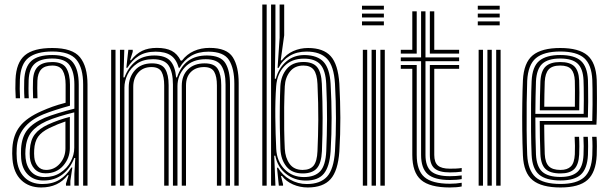

<svg xmlns="http://www.w3.org/2000/svg" viewBox="-20 -820 2694 848"><path d="M347.2 0V-446.5Q347.2 -519.8 317.6 -556.1Q288 -592.5 211 -592.5Q142 -592.5 106.4 -565.2Q70.8 -538 67.8 -468.2Q67 -447.2 67.1 -427.1Q67.2 -407 68.5 -386H49.5Q48 -409 47.8 -428Q47.5 -447 48.5 -469Q51.5 -543.5 89.8 -575.8Q128 -608 211 -608Q300 -608 333.2 -567.2Q366.5 -526.5 366.5 -446.5V0ZM308.5 0V-51.5L312.5 -122.2H308Q290.8 -76.5 255.9 -49.5Q221 -22.5 171.5 -22.8Q130 -22.8 103.6 -48.5Q77.2 -74.2 73.5 -120Q72 -141 73 -163Q76.2 -215.8 101.1 -246.8Q126 -277.8 177.8 -299.8Q201.5 -309.5 238.4 -320.8Q275.2 -332 308.5 -340V-446.5Q308.5 -501 288 -531.2Q267.5 -561.5 211 -561.5Q159.5 -561.5 134 -539.2Q108.5 -517 106.5 -465.8Q106 -450.8 105.9 -429.4Q105.8 -408 107.2 -386H88Q86.5 -407 86.5 -428.6Q86.5 -450.2 87 -466Q89.5 -524.8 118.5 -550.9Q147.5 -577 211 -577Q277 -577 302.4 -544.1Q327.8 -511.2 327.8 -446.5V0ZM161.8 8Q107.8 8 73.9 -24.4Q40 -56.8 35 -117.2Q33 -141.5 34.5 -166Q38.2 -224.8 68.4 -262.8Q98.5 -300.8 164 -329.5Q187.2 -339.8 211.2 -348.5Q235.2 -357.2 269.8 -366.2V-446.5Q269.8 -485.5 257.1 -508Q244.5 -530.5 211 -530.5Q177.8 -530.5 162.1 -513.6Q146.5 -496.8 145.2 -463.8Q144.8 -452.5 144.6 -430.6Q144.5 -408.8 145.5 -386H126.2Q125.2 -408.2 125.2 -429.6Q125.2 -451 125.8 -465.2Q127.5 -507.2 148.2 -526.6Q169 -546 211 -546Q256.2 -546 272.6 -519.4Q289 -492.8 289 -446.5V-353.2Q257.2 -344.5 226 -334.5Q194.8 -324.5 171 -314.8Q58.5 -268 53.8 -164.5Q53.2 -153.5 53.2 -141.9Q53.2 -130.2 54.2 -118.8Q58.2 -67.2 87.8 -37.2Q117.2 -7.2 166.8 -7.2Q212.2 -7.2 243.4 -26.6Q274.5 -46 295 -80H299.5L290.8 -21.5V0H271.5L271.2 -8.8L283 -46.5H279.2Q237.2 8 161.8 8ZM177.2 -38Q217.2 -38 246.6 -57.1Q276 -76.2 292 -105.9Q308 -135.5 308 -167.5V-323.8Q276.2 -316.2 242 -305.6Q207.8 -295 184.5 -284.5Q140.2 -264.2 118.2 -236Q96.2 -207.8 92.5 -160.2Q91 -140.5 93 -121.2Q97.2 -83.2 118.8 -60.6Q140.2 -38 177.2 -38ZM181.2 -54.5Q150.8 -54.5 132.8 -73.8Q114.8 -93 112 -123.5Q110.5 -141.8 111.8 -158.8Q114.5 -202 133.9 -226.9Q153.2 -251.8 191.2 -269.5Q238 -291 288.5 -303.8V-166Q288.5 -121.8 259.1 -88.1Q229.8 -54.5 181.2 -54.5ZM183.5 -69.5Q220 -69.5 244.5 -97.6Q269 -125.8 269 -164.5V-283.5Q234.5 -272 198.5 -254.8Q163.5 -237.8 148.1 -215.9Q132.8 -194 131 -158Q130 -141.8 131.5 -125Q133.5 -102 147 -85.8Q160.5 -69.5 183.5 -69.5Z M1015 0V-450Q1015 -517.2 991.6 -554.5Q968.2 -591.8 900.2 -591.8Q856 -591.8 824.5 -573.4Q793 -555 773.2 -520.5H769.5Q758.8 -558.8 734.4 -575.2Q710 -591.8 667.5 -591.8Q622.5 -591.8 592.9 -573Q563.2 -554.2 542.5 -520.5H538L546.8 -600H566.2V-591L554.5 -554H558.8Q581 -582.5 607.9 -595.5Q634.8 -608.5 673 -608.5Q713.2 -608.5 738.4 -595.4Q763.5 -582.2 778.2 -552.2H783.5Q805.2 -580.8 836.4 -594.6Q867.5 -608.5 905.8 -608.5Q981.8 -608.5 1008 -567.5Q1034.2 -526.5 1034.2 -453V0ZM471 0V-600H490.2V0ZM509.8 0V-600H529L525.2 -478.2H529.8Q546.8 -523.2 579.4 -549.1Q612 -575 662 -575Q710.5 -574.8 732 -551.2Q753.5 -527.8 758 -478.2H761.8Q794 -575.5 894.5 -575Q954.8 -574.5 975.2 -541.5Q995.8 -508.5 995.8 -449V0H976.2V-446.8Q976.2 -500.5 958 -529.5Q939.8 -558.5 888.5 -558.5Q829.5 -558.5 796.6 -522.8Q763.8 -487 763.8 -439.5V0H743.8V-446.8Q743.8 -500.5 725.5 -529.5Q707.2 -558.5 655.8 -558.5Q613.2 -558.5 585.2 -539.2Q557.2 -520 543.4 -491.1Q529.5 -462.2 529.5 -433.2V0ZM548.5 0V-434.5Q548.5 -478.5 575.6 -509.4Q602.8 -540.2 651.2 -540.2Q694 -540.2 709.4 -515.2Q724.8 -490.2 724.8 -443.8V0H705.2V-442.8Q705.2 -481 693.8 -502.4Q682.2 -523.8 648.8 -523.8Q612.2 -523.8 590.4 -499.4Q568.5 -475 568.5 -436V0ZM782.8 0V-441Q782.8 -486.5 810 -513.4Q837.2 -540.2 884 -540.2Q926.8 -540.2 942 -515.2Q957.2 -490.2 957.2 -443.8V0H938V-442.8Q938 -482 926.1 -502.9Q914.2 -523.8 881.5 -523.8Q845 -523.8 823.2 -502.2Q801.5 -480.8 801.5 -442.5V0Z M1138.5 0V-800H1157.8V0ZM1177.2 0V-800H1196.5V-645.2L1193.8 -472.2H1198.2Q1211.5 -521 1245.2 -549.2Q1279 -577.5 1326.5 -576.8Q1383 -575.8 1409.6 -546.2Q1436.2 -516.8 1440.2 -450Q1444.5 -371.2 1444.6 -299.8Q1444.8 -228.2 1440.2 -151.5Q1435.5 -83.8 1410.4 -53.1Q1385.2 -22.5 1330.8 -22.5Q1280.5 -22.5 1243.1 -52.2Q1205.8 -82 1195.8 -132.5L1191.2 -132.2L1196.5 0ZM1339 8Q1304.5 8 1274 -5.4Q1243.5 -18.8 1225.2 -43H1221L1230 -6.8L1230.2 0H1211.5L1203.5 -79.2H1208Q1226.5 -46.5 1261 -26.9Q1295.5 -7.2 1334.8 -7.2Q1394.5 -7.2 1424.4 -39.9Q1454.2 -72.5 1459.5 -152Q1468.2 -294.5 1459.5 -450.2Q1454.8 -528.8 1424.4 -560.5Q1394 -592.2 1333.8 -592.2Q1291 -592.2 1259.1 -573.1Q1227.2 -554 1210.5 -520.2H1206L1215 -653.5V-800H1235.2V-664.2L1219.8 -553.5H1224.5Q1245 -581 1275.4 -594.5Q1305.8 -608 1340.8 -608Q1408 -608 1440.6 -572Q1473.2 -536 1478.8 -450.5Q1483 -371.5 1483.2 -299.5Q1483.5 -227.5 1478.8 -151Q1472.8 -65.5 1440 -28.8Q1407.2 8 1339 8ZM1322.2 -38Q1370 -38 1394 -63.4Q1418 -88.8 1421 -152.8Q1424 -222.5 1424.4 -292.5Q1424.8 -362.5 1420.8 -449.8Q1418 -509.2 1395 -535.1Q1372 -561 1322.5 -561Q1267.2 -561 1235.5 -527.2Q1203.8 -493.5 1199.8 -439.5Q1195.2 -377.8 1196 -302.1Q1196.8 -226.5 1200 -162.2Q1202.8 -107.2 1236.8 -72.6Q1270.8 -38 1322.2 -38ZM1317 -54Q1269.5 -54 1245 -84.5Q1220.5 -115 1218.5 -162.2Q1216.8 -205.5 1216 -254.8Q1215.2 -304 1215.9 -351.9Q1216.5 -399.8 1218.2 -438.8Q1220.8 -485.2 1246.5 -515.8Q1272.2 -546.2 1320 -546.2Q1362.5 -546.2 1381 -523.2Q1399.5 -500.2 1401.5 -449.5Q1404.8 -369.2 1404.9 -299.5Q1405 -229.8 1401.8 -152.2Q1399.2 -98.5 1379 -76.2Q1358.8 -54 1317 -54ZM1316.8 -69.5Q1349.2 -69.5 1364.8 -88.2Q1380.2 -107 1382.2 -152.5Q1385.2 -219 1385.8 -290.1Q1386.2 -361.2 1382.2 -449Q1380.2 -493.2 1365.5 -511.9Q1350.8 -530.5 1320 -530.5Q1282 -530.5 1260.9 -504.1Q1239.8 -477.8 1237.8 -438.8Q1235.8 -396.8 1235.1 -346.8Q1234.5 -296.8 1235.2 -248.4Q1236 -200 1237.8 -163Q1239.8 -123 1259.1 -96.2Q1278.5 -69.5 1316.8 -69.5Z M1578.8 -777.5V-794.8H1675.5V-777.5ZM1578.8 -742.8V-760H1675.5V-742.8ZM1578.8 -708V-725.5H1675.5V-708ZM1660 0V-600H1679.5V0ZM1582.5 0V-600H1601.8V0ZM1621.2 0V-600H1640.5V0Z M1966.8 -25Q1898.8 -25 1869.2 -50.8Q1839.8 -76.5 1839.8 -135.8V-549.8H1750.2V-566.5H1839.8V-770H1859.2V-566.5H2007.8V-549.8H1859.2V-135.8Q1859.2 -85.2 1884.1 -63.5Q1909 -41.8 1966.8 -41.8Q1992.5 -41.8 2019.2 -45.2V-29Q1998.2 -25 1966.8 -25ZM1750.2 -583.2V-600H1801V-770H1820.5V-583.2ZM1878.5 -583.2V-770H1898V-600H2007.8V-583.2ZM1966.8 8Q1878 8 1839.5 -25.4Q1801 -58.8 1801 -135.8V-516.2H1750.2V-533H1820.5V-135.8Q1820.5 -67.5 1854.4 -38Q1888.2 -8.5 1966.8 -8.5Q1994 -8.5 2019.2 -12.8V3.5Q1999 8 1966.8 8ZM1966.8 -58.5Q1919.5 -58.5 1899 -76.4Q1878.5 -94.2 1878.5 -135.8V-533H2007.8V-516.2H1898V-135.8Q1898 -103 1914 -89Q1930 -75 1966.8 -75Q1980.2 -75 1993.5 -75.5Q2006.8 -76 2019.2 -78V-61.8Q1996.2 -58.5 1966.8 -58.5Z M2090.2 -777.5V-794.8H2187V-777.5ZM2090.2 -742.8V-760H2187V-742.8ZM2090.2 -708V-725.5H2187V-708ZM2171.5 0V-600H2191V0ZM2094 0V-600H2113.2V0ZM2132.8 0V-600H2152V0Z M2455.5 8Q2372.5 8 2332.8 -24Q2293 -56 2289.5 -133.5Q2287.2 -185.2 2286.6 -245.4Q2286 -305.5 2286.8 -363.1Q2287.5 -420.8 2289.5 -465.2Q2293.5 -543.5 2333 -575.8Q2372.5 -608 2454.2 -608Q2536.2 -608 2574.1 -575.9Q2612 -543.8 2615.5 -467.8Q2615.8 -460.2 2616.1 -438.1Q2616.5 -416 2616.5 -386.2Q2616.5 -356.5 2616.1 -325.6Q2615.8 -294.8 2614.2 -269.5H2383.5Q2383.8 -233 2384.4 -201.9Q2385 -170.8 2386 -139.5Q2387.8 -102 2403.9 -85.8Q2420 -69.5 2455.5 -69.5Q2485.8 -69.5 2501.2 -84.8Q2516.8 -100 2518.8 -138.2Q2519.5 -154.8 2519.4 -176.2Q2519.2 -197.8 2518 -215.8H2537.5Q2538.8 -195.8 2538.8 -173.9Q2538.8 -152 2538 -137.5Q2535.8 -92.8 2516.4 -73.4Q2497 -54 2455.5 -54Q2409.8 -54 2389.2 -73.8Q2368.8 -93.5 2366.8 -138.5Q2365.2 -174.2 2364.6 -212Q2364 -249.8 2363.8 -285.5H2595.8Q2597 -319.5 2597.1 -357.9Q2597.2 -396.2 2596.9 -426.6Q2596.5 -457 2596 -467Q2593 -534.2 2560.1 -563.4Q2527.2 -592.5 2454.2 -592.5Q2382.2 -592.5 2347.2 -563.4Q2312.2 -534.2 2308.5 -463.2Q2307 -423.8 2306.2 -366Q2305.5 -308.2 2306 -247.1Q2306.5 -186 2308.5 -136Q2311.8 -67.8 2345.5 -37.6Q2379.2 -7.5 2455.5 -7.5Q2526.8 -7.5 2559.8 -36.9Q2592.8 -66.2 2596 -135Q2596.8 -150.8 2596.8 -174.1Q2596.8 -197.5 2595.2 -215.8H2614.8Q2616.2 -197.5 2616.2 -174Q2616.2 -150.5 2615.5 -134.2Q2611.8 -58 2574.5 -25Q2537.2 8 2455.5 8ZM2455.5 -23Q2391.2 -23 2361 -48.9Q2330.8 -74.8 2328 -136.2Q2326 -181.2 2325.5 -240.8Q2325 -300.2 2325.5 -359.2Q2326 -418.2 2328 -461.8Q2331 -526 2361.9 -551.5Q2392.8 -577 2454.2 -577Q2516.8 -577 2545.4 -551.5Q2574 -526 2576.8 -466.5Q2577 -457.5 2577.4 -431.2Q2577.8 -405 2577.8 -370.2Q2577.8 -335.5 2576.5 -301.2H2344.5Q2344.5 -257.8 2345.1 -214.8Q2345.8 -171.8 2347.2 -138Q2349.8 -83.8 2375.4 -61.1Q2401 -38.5 2455.5 -38.5Q2505.5 -38.5 2530.1 -60.5Q2554.8 -82.5 2557.2 -136.2Q2558 -151.8 2558 -174.1Q2558 -196.5 2556.8 -215.8H2576.2Q2577.5 -196.5 2577.5 -174.1Q2577.5 -151.8 2576.8 -135.8Q2573.8 -75.2 2545.6 -49.1Q2517.5 -23 2455.5 -23ZM2344.5 -317H2557.8Q2558.5 -347.2 2558.5 -377.6Q2558.5 -408 2558.1 -431.8Q2557.8 -455.5 2557.2 -465.8Q2555 -516.8 2531.1 -539.1Q2507.2 -561.5 2454.2 -561.5Q2400.5 -561.5 2375.2 -538.4Q2350 -515.2 2347.2 -460.8Q2346 -430.5 2345.4 -392.4Q2344.8 -354.2 2344.5 -317ZM2364.2 -332.8Q2364.2 -357.2 2364.9 -394.1Q2365.5 -431 2366.8 -459.8Q2369 -506.5 2389.8 -526.2Q2410.5 -546 2454.2 -546Q2497 -546 2516.5 -527.1Q2536 -508.2 2538 -465.2Q2538.8 -450.2 2539 -411.5Q2539.2 -372.8 2538.2 -332.8ZM2383.8 -348.5H2519Q2519.8 -386.2 2519.4 -419.8Q2519 -453.2 2518.8 -463.5Q2517.2 -498 2502.9 -514.2Q2488.5 -530.5 2454.2 -530.5Q2419 -530.5 2403.4 -513.4Q2387.8 -496.2 2386 -459Q2385 -430.5 2384.5 -403.8Q2384 -377 2383.8 -348.5Z"/></svg>

Font: Big Shoulders Inline Text SemiBold
Style: Regular
Weight: 600
Designer: Patric King
Foundry: XO Type Co
Version: Version 1.000